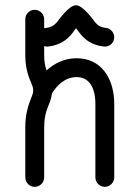

<svg xmlns="http://www.w3.org/2000/svg" viewBox="-20 -725 540 745"><path d="M78.1 -650.4V-514.2C78.1 -467.3 86.9 -439.5 94.2 -419.9C104 -395 108.9 -387.7 108.9 -374.5C108.9 -361.8 104 -353 94.7 -328.1C86.4 -305.7 78.1 -274.9 78.1 -229.5V-36.6C78.1 -16.6 94.7 0 114.7 0C134.8 0 151.4 -16.6 151.4 -36.6V-229.5C151.4 -264.2 156.7 -285.2 163.1 -302.7C171.4 -324.7 179.2 -340.3 181.6 -362.3C201.2 -394.5 232.9 -425.8 277.3 -425.8C324.2 -425.8 350.1 -388.7 350.1 -320.8V-36.6C350.1 -16.6 366.7 0 386.7 0C406.7 0 423.3 -16.6 423.3 -36.6V-320.8C423.3 -421.9 372.1 -499 277.3 -499C228 -499 189.5 -478 160.6 -451.7C155.3 -466.8 151.4 -483.9 151.4 -514.2V-545.9C156.2 -544.4 162.6 -543.9 167.5 -544.4C212.4 -549.8 239.7 -570.8 256.8 -591.3C264.2 -600.1 271 -609.4 274.9 -615.7L291.5 -593.8C309.6 -570.8 336.9 -549.8 382.3 -544.4C403.3 -542 423.3 -557.1 423.3 -580.6C423.3 -599.1 408.7 -614.7 391.1 -616.7C370.1 -619.1 358.4 -627 349.1 -638.7C338.9 -652.3 300.8 -704.6 274.9 -704.6C248 -704.6 210.4 -650.9 200.2 -638.2C190.9 -627.4 179.2 -619.1 158.7 -616.7C155.8 -616.2 154.3 -616.2 151.4 -615.2V-650.4C151.4 -670.4 134.8 -687 114.7 -687C94.7 -687 78.1 -670.4 78.1 -650.4Z"/></svg>

Font: Velvelyne
Style: Regular
Weight: 400
Designer: Manon Van der Borght et Mariel Nils
Foundry: Velvetyne
Version: Version 1.070;Glyphs 3.3.1 (3343)